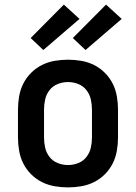

<svg xmlns="http://www.w3.org/2000/svg" viewBox="-20 -801 590 833"><path d="M275 12Q246 12 217 7Q188 2 162 -11Q136 -24 115 -45Q94 -66 81 -92Q68 -118 63 -147Q58 -176 58 -205V-325Q58 -354 63 -383Q68 -412 81 -438Q94 -464 115 -485Q136 -506 162 -519Q188 -532 217 -537Q246 -542 275 -542Q304 -542 333 -537Q362 -532 388 -519Q414 -506 435 -485Q456 -464 469 -438Q482 -412 487 -383Q492 -354 492 -325V-205Q492 -176 487 -147Q482 -118 469 -92Q456 -66 435 -45Q414 -24 388 -11Q362 2 333 7Q304 12 275 12ZM275 -85Q298 -85 319.5 -93.5Q341 -102 355 -120Q369 -138 374 -160Q379 -182 379 -205V-325Q379 -348 374 -370Q369 -392 355 -410Q341 -428 319.5 -436.5Q298 -445 275 -445Q252 -445 230.5 -436.5Q209 -428 195 -410Q181 -392 176 -370Q171 -348 171 -325V-205Q171 -182 176 -160Q181 -138 195 -120Q209 -102 230.5 -93.5Q252 -85 275 -85ZM351 -584 296 -636 440 -781 508 -719ZM168 -584 113 -636 257 -781 325 -719Z"/></svg>

Font: Lode
Style: Bold
Weight: 700
Monospace: yes
Designer: Belleve Invis
Foundry: Belleve Invis
Version: Version 29.2.0; ttfautohint (v1.8.3)